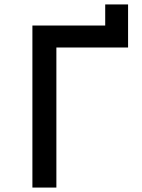

<svg xmlns="http://www.w3.org/2000/svg" viewBox="-20 -845 640 865"><path d="M234 0V-631H557V-825H454V-730H126V0Z"/></svg>

Font: Tekne LDO SemiBold
Style: Regular
Weight: 600
Monospace: yes
Designer: Alessio Laiso, Mario Rullo, Paolo Rosset
Foundry: Alessio Laiso
Version: Version 1.000;hotconv 1.0.109;makeotfexe 2.5.65596